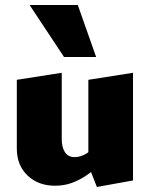

<svg xmlns="http://www.w3.org/2000/svg" viewBox="-20 -731 598 765"><path d="M199 9Q133 9 90 -31.5Q47 -72 47 -139V-413L226 -441V-176Q226 -145 238.5 -125Q251 -105 278 -105Q290 -105 302.5 -109Q315 -113 326.5 -120.5Q338 -128 346 -138L385 -78Q355 -53 325.5 -33Q296 -13 265.5 -2Q235 9 199 9ZM366 14 332 -73V-413L510 -441V-12ZM235 -504 98 -711H290L363 -504Z"/></svg>

Font: Ysabeau Office Black
Style: Regular
Weight: 900
Designer: Christian Thalmann (Catharsis Fonts)
Version: Version 2.001;gftools[0.9.30]; featfreeze: tnum,lnum,ss02